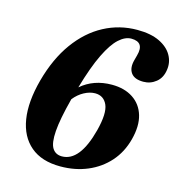

<svg xmlns="http://www.w3.org/2000/svg" viewBox="-107 -805 855 911"><g transform="rotate(15 321.0 -350.0)"><path d="M457 -710.5Q523 -710.5 566 -689.8Q609 -669 628 -635.2Q647 -601.5 641 -563.5Q635.5 -523.5 608.5 -501.8Q581.5 -480 546.5 -480Q502.5 -480 485.5 -504.2Q468.5 -528.5 479.5 -568.5L486 -593Q505.5 -662.5 440 -663Q409.5 -663 379 -635.2Q348.5 -607.5 317.8 -544.5Q287 -481.5 256 -374.5Q318 -428 407.5 -428Q469.5 -428 511.5 -400.2Q553.5 -372.5 568.5 -322.2Q583.5 -272 565.5 -203Q548 -136 505.8 -88.5Q463.5 -41 403 -15.5Q342.5 10 270 10Q178 10 123.8 -36Q69.5 -82 56.2 -164.8Q43 -247.5 73 -359Q104 -473 161 -551.5Q218 -630 293.8 -670.2Q369.5 -710.5 457 -710.5ZM341 -368Q315 -368 287.2 -353Q259.5 -338 238.5 -311.5Q211 -206.5 206.8 -147Q202.5 -87.5 218 -62.8Q233.5 -38 265 -38Q353 -38 395.5 -202Q418 -289.5 400.8 -328.8Q383.5 -368 341 -368Z"/></g></svg>

Font: Fraunces 144pt Soft
Style: Bold Italic
Weight: 700
Italic angle: -16°
Version: Version 1.000;[b76b70a41]